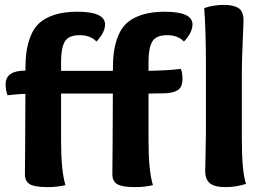

<svg xmlns="http://www.w3.org/2000/svg" viewBox="-20 -763 1066 786"><path d="M410 -663Q410 -630 375 -593Q350 -619 306 -619Q261 -619 245.5 -593Q230 -567 230 -511V-473H442V-474Q442 -519 446.5 -551.5Q451 -584 464 -616.5Q477 -649 500 -669.5Q523 -690 561.5 -702.5Q600 -715 654 -715Q768 -715 768 -663Q768 -630 733 -593Q708 -619 664 -619Q619 -619 603.5 -593Q588 -567 588 -511V-473Q677 -475 720 -481Q727 -467 727 -440Q727 -407 708.5 -394.5Q690 -382 653 -381Q606 -380 588 -380V-187Q588 -64 606 -5Q572 3 533 3Q480 3 460 -9Q440 -21 440 -49Q440 -60 441 -174Q442 -288 442 -379V-380H230V-187Q230 -64 248 -5Q214 3 175 3Q122 3 102 -9Q82 -21 82 -49Q82 -60 83 -174Q84 -288 84 -379Q65 -379 11 -373Q3 -394 3 -418Q3 -474 84 -474Q84 -519 88.5 -551.5Q93 -584 106 -616.5Q119 -649 142 -669.5Q165 -690 203.5 -702.5Q242 -715 296 -715Q410 -715 410 -663ZM897 -743Q935 -743 956 -730Q977 -717 977 -679Q977 -673 973.5 -591Q970 -509 970 -468V-194Q970 -62 987 -10Q945 3 904 3Q857 3 838.5 -13.5Q820 -30 820 -62Q820 -78 821.5 -132Q823 -186 823 -220V-496Q823 -639 816 -730Q854 -743 897 -743Z"/></svg>

Font: Overlock
Style: Black
Weight: 900
Designer: Dario Muhafara
Foundry: Dario Manuel Muhafara
Version: Version 1.001